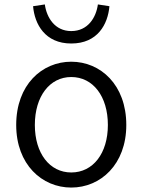

<svg xmlns="http://www.w3.org/2000/svg" viewBox="-20 -832 642 865"><path d="M301 13C433 13 549 -91 549 -269C549 -450 433 -554 301 -554C169 -554 53 -450 53 -269C53 -91 169 13 301 13ZM301 -55C204 -55 137 -141 137 -269C137 -398 204 -485 301 -485C399 -485 466 -398 466 -269C466 -141 399 -55 301 -55ZM301 -636C420 -636 466 -723 473 -804L421 -812C413 -753 376 -692 301 -692C227 -692 190 -753 182 -812L129 -804C136 -723 183 -636 301 -636Z"/></svg>

Font: ChiuKong Gothic CL Normal
Style: Regular
Weight: 350
Designer: Ryoko NISHIZUKA 西塚涼子 (kana, bopomofo & ideographs); Paul D. Hunt (Latin, Greek & Cyrillic); Sandoll Communications 산돌커뮤니
Foundry: Adobe
Version: Version 1.300